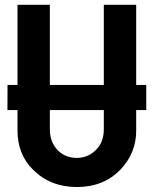

<svg xmlns="http://www.w3.org/2000/svg" viewBox="-20 -752 626 782"><path d="M51.3 -732.4H183.1V-406.2H402.8V-732.4H534.7V-406.2H575.7V-303.7H534.7V-220.2Q534.7 -128.4 470.7 -61.5Q402.3 9.8 293 9.8Q185.1 9.8 113.8 -61.5Q51.3 -124 51.3 -220.2V-303.7H10.3L10.7 -406.2H51.3ZM402.8 -303.7H183.1V-225.6Q183.1 -177.7 210 -146Q241.2 -108.9 293 -108.9Q342.3 -108.9 376 -147Q402.8 -177.2 402.8 -225.6Z"/></svg>

Font: Consola Mono
Style: Bold
Weight: 700
Monospace: yes
Designer: Wojciech Kalinowski "wmk69" (wmk69@o2.pl)
Foundry: Wojciech Kalinowski "wmk69" (wmk69@o2.pl)
Version: Version 2.1.0